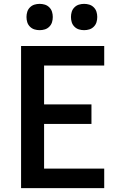

<svg xmlns="http://www.w3.org/2000/svg" viewBox="-20 -973 640 993"><path d="M89 0V-735H519V-634H208V-433H453V-332H208V-101H519V0ZM415 -817Q401 -817 388 -821Q375 -825 365 -835Q355 -845 351 -858Q347 -871 347 -885Q347 -899 351 -912Q355 -925 365 -935Q375 -945 388 -949Q401 -953 415 -953Q429 -953 442 -949Q455 -945 465 -935Q475 -925 479 -912Q483 -899 483 -885Q483 -871 479 -858Q475 -845 465 -835Q455 -825 442 -821Q429 -817 415 -817ZM185 -817Q171 -817 158 -821Q145 -825 135 -835Q125 -845 121 -858Q117 -871 117 -885Q117 -899 121 -912Q125 -925 135 -935Q145 -945 158 -949Q171 -953 185 -953Q199 -953 212 -949Q225 -945 235 -935Q245 -925 249 -912Q253 -899 253 -885Q253 -871 249 -858Q245 -845 235 -835Q225 -825 212 -821Q199 -817 185 -817Z"/></svg>

Font: Iosevka Aile
Style: Bold
Weight: 700
Designer: Belleve Invis
Foundry: Belleve Invis
Version: Version 28.0.1; ttfautohint (v1.8.4)